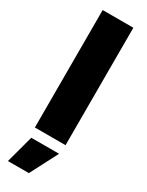

<svg xmlns="http://www.w3.org/2000/svg" viewBox="-241 -743 764 1001"><g transform="rotate(30 141.5 -242.5)"><path d="M234.4 0H49.8V-707H234.4ZM60.5 55.7H227.5L141.6 221.7H15.6Z"/></g></svg>

Font: Pretendard JP Black
Style: Regular
Weight: 900
Designer: Base glyphs from Inter by Rasmus Andersson; Hangeul glyphs from Noto Sans CJK(Source Han Sans) by Jang Soo-young and Kan
Foundry: Kil Hyung-jin
Version: Version 1.309